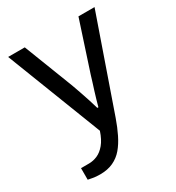

<svg xmlns="http://www.w3.org/2000/svg" viewBox="-171 -632 845 920"><g transform="rotate(-30 252.0 -172.0)"><path d="M114 182Q90 182 72.5 178.5Q55 175 49 174V110H93Q117 110 140 100Q163 90 183 66Q203 42 217 0L13 -526H105L210 -255Q217 -236 226.5 -208.5Q236 -181 245.5 -152Q255 -123 261 -101H267Q271 -117 277 -137Q283 -157 289.5 -178.5Q296 -200 302.5 -219.5Q309 -239 313 -254L402 -526H491L313 -15Q298 28 280 64.5Q262 101 240 127Q218 153 187 167.5Q156 182 114 182Z"/></g></svg>

Font: Archivo SemiBold
Style: Regular
Weight: 400
Version: Version 2.001